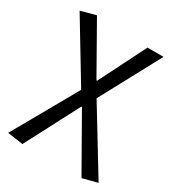

<svg xmlns="http://www.w3.org/2000/svg" viewBox="-183 -669 912 994"><g transform="rotate(30 272.5 -172.0)"><path d="M103 213 270 -107H274L456 213L545 190L317 -184L510 -543H414L274 -264H270L104 -557L14 -533L226 -182L10 200Z"/></g></svg>

Font: Noto Sans CJK HK
Style: Regular
Weight: 400
Designer: Ryoko NISHIZUKA 西塚涼子 (kana, bopomofo & ideographs); Paul D. Hunt (Latin, Greek & Cyrillic); Sandoll Communications 산돌커뮤니
Foundry: Adobe
Version: Version 2.004;hotconv 1.0.118;makeotfexe 2.5.65603